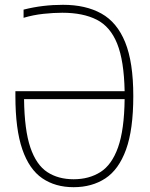

<svg xmlns="http://www.w3.org/2000/svg" viewBox="-20 -769 623 798"><path d="M286 9Q210 9 155.8 -28Q101.5 -65 72.8 -148.2Q44 -231.5 44 -370V-390H498Q495.5 -516.5 467 -587.5Q438.5 -658.5 381.8 -687.2Q325 -716 239 -716Q202.5 -716 160.5 -711.5Q118.5 -707 78 -695V-729Q119.5 -739.5 159.5 -744.2Q199.5 -749 242 -749Q336 -749 401.2 -712.8Q466.5 -676.5 500.2 -593.5Q534 -510.5 534 -370Q534 -230.5 503.8 -147.2Q473.5 -64 417.8 -27.5Q362 9 286 9ZM286 -24Q350 -24 397.2 -53.8Q444.5 -83.5 470.5 -156.2Q496.5 -229 498 -357H80Q81.5 -228.5 106.2 -156Q131 -83.5 176.5 -53.8Q222 -24 286 -24Z"/></svg>

Font: Encode Sans Condensed Thin
Style: Regular
Weight: 100
Width: 3
Designer: Multiple Designers
Foundry: Impallari Type
Version: Version 3.000; ttfautohint (v1.8.3) -l 8 -r 50 -G 200 -x 14 